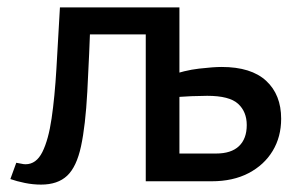

<svg xmlns="http://www.w3.org/2000/svg" viewBox="-20 -490 806 519"><path d="M374 0V-470H465V-75H564Q605 -75 626 -95Q647 -115 647 -152Q647 -188 623.5 -209.5Q600 -231 540 -231Q528 -231 497.5 -230Q467 -229 437 -225V-285Q479 -300 518 -304.5Q557 -309 579 -309Q659 -309 699.5 -271.5Q740 -234 740 -169Q740 -120 717 -82Q694 -44 652 -22Q610 0 552 0ZM91 9Q69 9 47 4.5Q25 0 8 -6L24 -50Q31 -49 37.5 -47.5Q44 -46 49 -46Q78 -46 94.5 -79Q111 -112 119.5 -170Q128 -228 132.5 -304.5Q137 -381 142 -470H226Q221 -334 216 -242Q211 -150 199 -94.5Q187 -39 161.5 -15Q136 9 91 9ZM216 -397V-470H417V-397Z"/></svg>

Font: Ysabeau SC SemiBold
Style: Regular
Weight: 600
Designer: Christian Thalmann (Catharsis Fonts)
Version: Version 2.001;gftools[0.9.30]; featfreeze: smcp